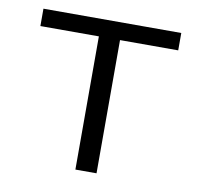

<svg xmlns="http://www.w3.org/2000/svg" viewBox="-64 -587 675 653"><g transform="rotate(10 273.5 -260.0)"><path d="M511 -520H35V-460H237V0H310V-460H511Z"/></g></svg>

Font: Non Bureau Light
Style: Regular
Weight: 300
Designer: Jona Saucedo
Foundry: Non Foundry
Version: Version 1.000;FEAKit 1.0